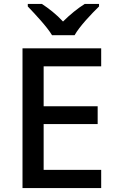

<svg xmlns="http://www.w3.org/2000/svg" viewBox="-20 -961 597 981"><path d="M246 -781H361C386 -826 448 -891 486 -928V-941H413C378 -919 338 -887 302 -851C269 -887 229 -918 194 -941H122V-928C158 -890 219 -826 246 -781ZM497 0V-93H203V-327H479V-418H203V-622H497V-714H95V0Z"/></svg>

Font: Noto Sans Bamum Medium
Style: Regular
Weight: 500
Designer: Monotype Design Team
Foundry: Monotype Imaging Inc.
Version: Version 2.002